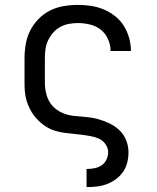

<svg xmlns="http://www.w3.org/2000/svg" viewBox="-20 -548 640 783"><path d="M333 215V141H334Q350 141 365.5 138Q381 135 394 126.5Q407 118 414 103Q421 88 421 73Q421 55 410 39.5Q399 24 382.5 17Q366 10 348.5 7Q331 4 313 1.5Q295 -1 277 -2.5Q259 -4 241.5 -6.5Q224 -9 206.5 -14Q189 -19 173.5 -28Q158 -37 144.5 -49Q131 -61 120 -75Q109 -89 101 -105.5Q93 -122 88 -139Q83 -156 81.5 -174Q80 -192 80 -210V-310Q80 -339 85 -368Q90 -397 103 -423Q116 -449 137 -470.5Q158 -492 184 -505Q210 -518 239 -523Q268 -528 298 -528Q325 -528 351.5 -524Q378 -520 403 -509.5Q428 -499 449.5 -482Q471 -465 485 -442.5Q499 -420 506.5 -393.5Q514 -367 514 -340Q514 -340 514 -340Q514 -340 514 -340H431Q431 -340 431 -340Q431 -340 431 -340Q431 -365 420.5 -388.5Q410 -412 391 -427Q372 -442 347 -448Q322 -454 298 -454Q279 -454 260.5 -450.5Q242 -447 225.5 -438Q209 -429 196.5 -414.5Q184 -400 176 -383Q168 -366 165.5 -347.5Q163 -329 163 -310V-210Q163 -185 170 -160.5Q177 -136 193 -117.5Q209 -99 232.5 -88.5Q256 -78 280.5 -75.5Q305 -73 330 -71Q355 -69 379 -62.5Q403 -56 426 -45Q449 -34 467 -17Q485 0 494.5 24Q504 48 504 73Q504 94 499 114.5Q494 135 482 152.5Q470 170 453 182.5Q436 195 416.5 202.5Q397 210 376 212.5Q355 215 334 215Z"/></svg>

Font: Zed Mono Extended
Style: Regular
Weight: 400
Width: 7
Monospace: yes
Designer: Belleve Invis
Foundry: Belleve Invis
Version: Version 1.0.0; ttfautohint (v1.8.4)